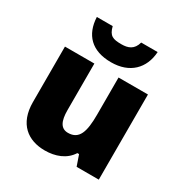

<svg xmlns="http://www.w3.org/2000/svg" viewBox="-182 -928 1033 1080"><g transform="rotate(30 335.0 -388.5)"><path d="M532 -787H425C411 -735 376 -723 333 -723C278 -723 254 -731 240 -787H137C142 -675 206 -606 333 -606C454 -606 525 -678 532 -787ZM604 -553H413V-311C413 -201 394 -141 322 -141C275 -141 256 -179 256 -251V-553H65V-193C65 -51 149 10 258 10C326 10 390 -13 425 -69H436L460 0H604Z"/></g></svg>

Font: Noto Sans Canadian Aboriginal Black
Style: Regular
Weight: 900
Designer: Monotype Design Team, Typotheque's Kevin King
Foundry: Monotype Imaging Inc.
Version: Version 2.004